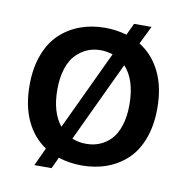

<svg xmlns="http://www.w3.org/2000/svg" viewBox="-72 -638 732 751"><g transform="rotate(10 294.0 -262.0)"><path d="M112.8 43.9 146 -27.8Q95.2 -61.5 67.6 -120.6Q40 -179.7 40 -261.2Q40 -328.1 59.3 -380.6Q78.6 -433.1 113 -466.1Q147.5 -499 193.1 -516.1Q238.8 -533.2 293 -533.2Q336.9 -533.2 378.9 -521L400.9 -567.9H470.2L435.1 -496.1Q488.8 -462.9 518.3 -402.6Q547.9 -342.3 547.9 -257.8Q547.9 -190.9 528.6 -138.4Q509.3 -85.9 474.9 -53.2Q440.4 -20.5 394.8 -3.7Q349.1 13.2 294.9 13.2Q247.1 13.2 202.1 -1L181.2 43.9ZM149.9 -263.2Q149.9 -172.9 190.9 -122.1L338.9 -436Q313 -443.8 290 -443.8Q262.2 -443.8 238 -433.6Q213.9 -423.3 193.6 -402.8Q173.3 -382.3 161.6 -346.4Q149.9 -310.5 149.9 -263.2ZM297.9 -73.2Q326.2 -73.2 350.8 -83.3Q375.5 -93.3 395.3 -114Q415 -134.8 426.5 -170.4Q438 -206.1 438 -252.9Q438 -351.6 391.1 -401.9L241.2 -84Q266.1 -73.2 297.9 -73.2Z"/></g></svg>

Font: Bricolage Grotesque Medium
Style: Regular
Weight: 500
Designer: Mathieu Triay
Foundry: Atelier Triay
Version: Version 1.000;gftools[0.9.30]